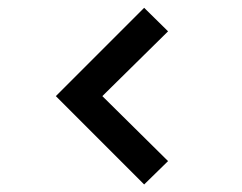

<svg xmlns="http://www.w3.org/2000/svg" viewBox="-20 -535 633 502"><path d="M356.9 -52.7 126 -283.7 356.9 -514.6 419.4 -453.1 247.6 -283.7 419.4 -113.8Z"/></svg>

Font: Potro Sans Bangla
Style: Bold
Weight: 700
Designer: Jayed Ahsan Saad
Foundry: Codepotro
Version: Potro Sans Bangla;Version 0.996;CodepotroFonts;